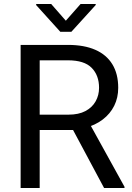

<svg xmlns="http://www.w3.org/2000/svg" viewBox="-20 -934 656 954"><path d="M317.9 -710.9Q397.9 -710.9 453.6 -686.5Q509.3 -662.1 538.3 -614.5Q567.4 -566.9 567.4 -497.6Q567.4 -448.7 547.6 -408.7Q527.8 -368.7 490.7 -340.3Q453.6 -312 402.3 -298.3L376 -288.1H155.3V-364.3H320.3Q371.1 -364.3 404.8 -382.3Q438.5 -400.4 455.3 -430.7Q472.2 -460.9 472.2 -497.6Q472.2 -559.6 435.5 -596.9Q398.9 -634.3 317.9 -634.3H177.2V0H82.5V-710.9ZM324.7 -322.3H423.8L598.6 -5.9V0H497.1ZM455.6 -909.2 334.5 -775.9H279.8L159.7 -908.7V-914.1H234.4L307.1 -831.1L380.4 -914.1H455.6Z"/></svg>

Font: Heebo
Style: Regular
Weight: 400
Designer: Oded Ezer
Foundry: Ezer Type House
Version: Version 3.100